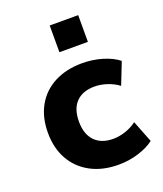

<svg xmlns="http://www.w3.org/2000/svg" viewBox="-137 -824 786 925"><g transform="rotate(-20 255.5 -361.0)"><path d="M312 11Q230 11 169.5 -21.5Q109 -54 76 -112.5Q43 -171 43 -250Q43 -329 76 -387.5Q109 -446 170 -477.5Q231 -509 312 -509Q366 -509 415.5 -494Q465 -479 496 -454L452 -342Q427 -361 394 -372Q361 -383 330 -383Q269 -383 235.5 -349Q202 -315 202 -249Q202 -185 235.5 -150Q269 -115 330 -115Q361 -115 393.5 -126Q426 -137 451 -156L495 -44Q464 -20 415 -4.5Q366 11 312 11ZM228 -596V-733H374V-596Z"/></g></svg>

Font: Nunito Sans 9pt ExtraBold
Style: Regular
Weight: 800
Version: Version 3.101;gftools[0.9.27]